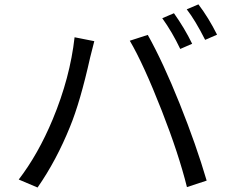

<svg xmlns="http://www.w3.org/2000/svg" viewBox="-20 -839 1040 866"><path d="M764.6 -779.3Q812.5 -711.9 846.7 -641.6L793 -618.2Q756.8 -694.3 711.9 -756.8ZM875 -819.3Q920.9 -758.8 959 -682.6L905.3 -659.2Q860.4 -748 822.3 -796.9ZM217.8 -300.8Q295.9 -488.3 316.4 -670.9L405.3 -653.3Q387.7 -585.9 386.7 -580.1Q341.8 -378.9 295.9 -267.6Q234.4 -115.2 149.4 6.8L64.5 -29.3Q152.3 -143.6 217.8 -300.8ZM710 -338.9Q627 -550.8 565.4 -655.3L646.5 -681.6Q715.8 -557.6 790.5 -371.1Q865.2 -184.6 912.1 -24.4L823.2 4.9Q786.1 -144.5 710 -338.9Z"/></svg>

Font: GenYoGothic TW TTF Regular
Style: Regular
Weight: 400
Version: Version 1.300